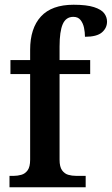

<svg xmlns="http://www.w3.org/2000/svg" viewBox="-20 -789 471 809"><path d="M20 0V-48H38Q54 -48 70 -52.5Q86 -57 96.5 -71.5Q107 -86 107 -116V-477H24V-536H107V-579Q107 -670 152.5 -719.5Q198 -769 290 -769Q345 -769 376 -759Q407 -749 419 -733Q431 -717 431 -698Q431 -671 409.5 -652.5Q388 -634 338 -634Q338 -653 334 -672Q330 -691 319.5 -704.5Q309 -718 289 -718Q258 -718 244.5 -687.5Q231 -657 231 -593V-536H360V-477H231V-116Q231 -86 241.5 -71.5Q252 -57 267.5 -52.5Q283 -48 301 -48H341V0Z"/></svg>

Font: Noto Serif Sinhala SemiCondensed SemiBold
Style: Regular
Weight: 600
Width: 4
Designer: Jelle Bosma - Monotype Design Team
Foundry: Monotype Imaging Inc.
Version: Version 2.007; ttfautohint (v1.8.4.7-5d5b)